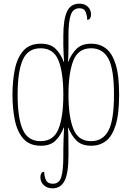

<svg xmlns="http://www.w3.org/2000/svg" viewBox="-20 -784 717 1046"><path d="M266 242Q237 242 218.5 224.5Q200 207 200 181Q200 171 204.5 161.5Q209 152 221 152Q221 177 230.5 197Q240 217 268 217Q303 217 314 180Q325 143 325 65V28Q325 -1 326.5 -30Q328 -59 329 -89H327Q311 -46 282.5 -18Q254 10 203 10Q141 10 107.5 -28Q74 -66 61 -129Q48 -192 48 -268Q48 -344 61 -407Q74 -470 107.5 -508Q141 -546 203 -546Q254 -546 282.5 -518.5Q311 -491 327 -447H329Q328 -470 326.5 -492Q325 -514 325 -536V-589Q325 -676 344.5 -720Q364 -764 413 -764Q442 -764 459 -747Q476 -730 476 -705Q476 -695 471.5 -685.5Q467 -676 455 -676Q455 -697 447 -718Q439 -739 413 -739Q378 -739 365.5 -702.5Q353 -666 353 -592V-536Q353 -511 352.5 -488Q352 -465 350 -448H352Q369 -490 397 -518Q425 -546 478 -546Q522 -546 556 -521Q590 -496 609.5 -435.5Q629 -375 629 -268Q629 -161 609.5 -100.5Q590 -40 556 -15Q522 10 478 10Q425 10 397 -18Q369 -46 352 -88H350Q352 -66 352.5 -35.5Q353 -5 353 27V65Q353 159 332 200.5Q311 242 266 242ZM201 -15Q272 -15 298.5 -81Q325 -147 325 -268Q325 -389 298.5 -455Q272 -521 201 -521Q132 -521 104 -458Q76 -395 76 -268Q76 -141 104 -78Q132 -15 201 -15ZM476 -15Q540 -15 570.5 -72Q601 -129 601 -268Q601 -408 570.5 -464.5Q540 -521 476 -521Q406 -521 379.5 -454Q353 -387 353 -268Q353 -149 379.5 -82Q406 -15 476 -15Z"/></svg>

Font: Noto Serif Georgian ExtraCondensed Thin
Style: Regular
Weight: 100
Width: 2
Designer: Monotype Design Team, Akaki Razmadze
Foundry: Google LLC
Version: Version 2.003; ttfautohint (v1.8.4.7-5d5b)